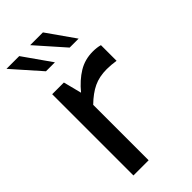

<svg xmlns="http://www.w3.org/2000/svg" viewBox="-239 -832 894 894"><g transform="rotate(-45 208.0 -384.5)"><path d="M70 -535H147L170 -445Q208 -491 250 -516.5Q292 -542 344 -542Q371 -542 392 -536V-433Q360 -438 332 -438Q283 -438 246 -420.5Q209 -403 170 -365V0H70ZM3 -769H87L184 -631H125ZM159 -769H243L340 -631H281Z"/></g></svg>

Font: Exo Medium
Style: Regular
Weight: 500
Designer: Natanael Gama
Foundry: Natanael Gama
Version: Version 1.500; ttfautohint (v1.6)